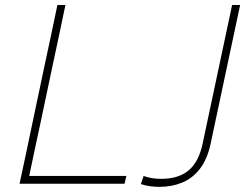

<svg xmlns="http://www.w3.org/2000/svg" viewBox="-20 -733 978 766"><path d="M58 0Q71 -60 83 -116.5Q94.5 -173 108.5 -238L158 -472.5Q172.5 -539.5 184.5 -596.2Q196.5 -653 209 -713H241Q228.5 -653 216.5 -596.2Q204.5 -539.5 190 -472L141.5 -242.5Q129 -184.5 118.2 -134Q107.5 -83.5 96.5 -31H484L477 0ZM938 -713 820.5 -160.5Q807 -97 777 -58.8Q747 -20.5 705.5 -4Q664 12.5 617 12.5Q575.5 12.5 542 1.5L553 -31Q583.5 -19.5 623.5 -19.5Q692 -19.5 732.5 -53.2Q773 -87 788.5 -160.5L906 -713Z"/></svg>

Font: Heraclito Thin
Style: Italic
Weight: 100
Italic angle: -12°
Designer: Kostas Bartsokas (font) & Cristiano Sobral (main changes)
Foundry: Kostas Bartsokas (font) & Cristiano Sobral (main changes)
Version: Version 1.00;July 8, 2020;FontCreator 13.0.0.2655 64-bit